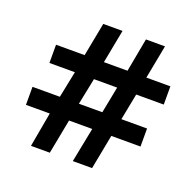

<svg xmlns="http://www.w3.org/2000/svg" viewBox="-114 -752 889 871"><g transform="rotate(20 330.5 -316.0)"><path d="M152 -167 122 0H213L245 -167H357L324 0H417L449 -167H590V-254H466L491 -382H624V-470H508L539 -632H447L417 -470H303L334 -632H241L210 -470H72V-382H195L169 -254H37V-167ZM374 -254H261L287 -382H399Z"/></g></svg>

Font: Noto Sans Bengali UI SemiBold
Style: Regular
Weight: 600
Designer: Jelle Bosma - Monotype Design Team
Foundry: Monotype Imaging Inc.
Version: Version 2.003